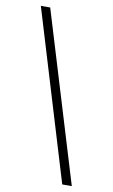

<svg xmlns="http://www.w3.org/2000/svg" viewBox="-93 -801 546 929"><g transform="rotate(10 180.0 -336.5)"><path d="M329 80H282L30 -753H76Z"/></g></svg>

Font: DM Sans 36pt ExtraLight
Style: Regular
Weight: 250
Designer: Colophon Foundry, Jonny Pinhorn
Foundry: Colophon Foundry
Version: Version 4.004;gftools[0.9.30]